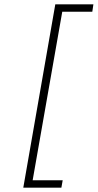

<svg xmlns="http://www.w3.org/2000/svg" viewBox="-20 -732 449 882"><path d="M87 130 234 -712H409L404 -678H266L130 96H268L262 130Z"/></svg>

Font: Overpass Thin
Style: Italic
Weight: 250
Italic angle: -10°
Designer: Delve Withrington, Dave Bailey, Thomas Jockin
Foundry: Delve Fonts LLC
Version: Version 4.000